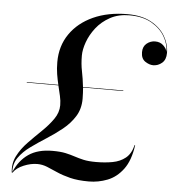

<svg xmlns="http://www.w3.org/2000/svg" viewBox="-55 -811 812 892"><g transform="rotate(5 351.0 -365.0)"><path d="M198 -510Q198 -585 236.8 -641.2Q275.5 -697.5 344.5 -728.8Q413.5 -760 504 -760Q570 -760 614 -736Q658 -712 680 -674.5Q702 -637 702 -596Q702 -565 683.8 -549.5Q665.5 -534 643 -534Q624.5 -534 605.2 -547Q586 -560 586 -590Q586 -616.5 603.5 -630.8Q621 -645 643 -645Q666 -645 681 -630.8Q696 -616.5 699 -601Q699 -637 678.5 -672.5Q658 -708 616.8 -731.8Q575.5 -755.5 514 -755.5Q462 -755.5 423.2 -734.2Q384.5 -713 359.2 -680.5Q334 -648 321.5 -613Q309 -578 309 -550Q309 -510.5 315.8 -477.8Q322.5 -445 327 -405H515V-402.5H327.5Q328.5 -390.5 329.2 -377.5Q330 -364.5 330 -350Q330 -303 308 -267.8Q286 -232.5 251.5 -204.8Q217 -177 178.8 -152.8Q140.5 -128.5 106.8 -104Q73 -79.5 52.5 -50.2Q32 -21 34.5 17Q57 -37 100.2 -67Q143.5 -97 212 -97Q249.5 -97 273.2 -91.8Q297 -86.5 316.5 -80Q336 -73.5 359 -68.2Q382 -63 417.5 -63Q459 -63 494.2 -69.5Q529.5 -76 554.5 -96Q579.5 -116 589.5 -157H592Q582 -84.5 551.5 -43.8Q521 -3 478.8 13.5Q436.5 30 392 30Q340.5 30 304.5 21Q268.5 12 241.8 0Q215 -12 192.8 -21Q170.5 -30 147 -30Q116.5 -30 83.5 -16.2Q50.5 -2.5 35.5 20H32Q26.5 -21.5 44.5 -57Q62.5 -92.5 92.8 -123.8Q123 -155 154.2 -185Q185.5 -215 207.2 -246Q229 -277 229 -311Q229 -332 223.8 -354.5Q218.5 -377 212.5 -402.5H65V-405H212Q206.5 -428 202.2 -454Q198 -480 198 -510Z"/></g></svg>

Font: Bodoni* 72pt
Style: Italic
Weight: 400
Italic angle: -13°
Version: Version 2.3